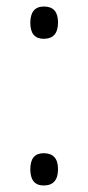

<svg xmlns="http://www.w3.org/2000/svg" viewBox="-20 -559 269 589"><path d="M73 -489Q73 -539 115 -539Q158 -539 158 -490Q158 -440 114 -440Q73 -440 73 -489ZM73 -40Q73 -89 114 -89Q158 -89 158 -40Q158 10 114 10Q73 10 73 -40Z"/></svg>

Font: Noto Sans Lao SemiCondensed Light
Style: Regular
Weight: 300
Width: 4
Designer: Monotype Design Team
Foundry: Monotype Imaging Inc.
Version: Version 2.003; ttfautohint (v1.8.4.7-5d5b)